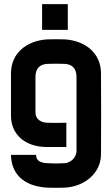

<svg xmlns="http://www.w3.org/2000/svg" viewBox="-20 -700 540 926"><path d="M467 -349C466 -441 395 -503 294 -510C280 -511 221 -511 206 -510C105 -503 34 -441 33 -349V-139C34 -52 101 9 206 9H300V-108C256 -107 232 -107 208 -108C179 -109 151 -123 151 -159V-329C151 -375 177 -390 208 -392C223 -393 278 -393 292 -392C323 -390 349 -375 349 -329V27C349 63 318 85 292 87C258 89 243 89 208 87C168 85 154 70 154 47H33C34 128 83 197 206 205C221 206 280 206 294 205C396 198 466 129 467 47C468 -29 468 -283 467 -349ZM183 -556H307V-680H183Z"/></svg>

Font: Fervojo
Style: Bold
Weight: 700
Designer: kohakuno
Version: ver.1.0